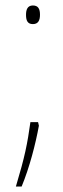

<svg xmlns="http://www.w3.org/2000/svg" viewBox="-20 -552 230 701"><path d="M75 -498C75 -478 80 -464 100 -464C119 -464 126 -477 126 -498C126 -519 120 -532 100 -532C80 -532 75 -516 75 -498ZM122 -93 119 -106H91C80 -27 71 19 38 129H59C88 59 110 -27 122 -93Z"/></svg>

Font: Noto Sans Ethiopic Condensed Thin
Style: Regular
Weight: 100
Width: 3
Designer: Monotype Design Team
Foundry: Monotype Imaging Inc.
Version: Version 2.102